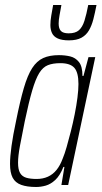

<svg xmlns="http://www.w3.org/2000/svg" viewBox="-20 -738 405 766"><path d="M124 8Q88 8 64.5 -0.5Q41 -9 30.5 -29Q20 -49 20 -84Q20 -113 26 -156Q32 -199 44 -255Q60 -335 75 -386.5Q90 -438 108.5 -466.5Q127 -495 152.5 -506.5Q178 -518 215 -518Q239 -518 260 -513Q281 -508 295 -490.5Q309 -473 309 -435H313L333 -510H360L252 0H225L237 -72H233Q219 -37 200.5 -20Q182 -3 162.5 2.5Q143 8 124 8ZM126 -24Q151 -24 171 -33Q191 -42 205.5 -60Q220 -78 230 -105Q238 -124 246 -152Q254 -180 262.5 -213.5Q271 -247 278 -282Q285 -317 289 -348.5Q293 -380 293 -403Q293 -449 276.5 -467.5Q260 -486 221 -486Q191 -486 171 -478Q151 -470 136.5 -446.5Q122 -423 108.5 -377Q95 -331 79 -255Q67 -196 59.5 -155.5Q52 -115 52 -89Q52 -62 60 -48Q68 -34 84.5 -29Q101 -24 126 -24ZM255 -577Q227 -577 210.5 -584.5Q194 -592 187.5 -606Q181 -620 181 -638Q181 -655 184.5 -675.5Q188 -696 192 -718H225Q221 -696 217.5 -677Q214 -658 214 -644Q214 -624 223 -614.5Q232 -605 254 -605Q281 -605 295 -617.5Q309 -630 317 -655.5Q325 -681 332 -718H365Q359 -687 352.5 -661.5Q346 -636 335 -617Q324 -598 305 -587.5Q286 -577 255 -577Z"/></svg>

Font: Saira ExtraCondensed Thin
Style: Italic
Weight: 250
Width: 2
Italic angle: -12°
Designer: Hector Gatti with collaboration of the Omnibus-Type team
Foundry: Omnibus-Type
Version: Version 1.101